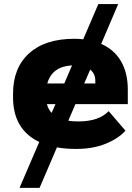

<svg xmlns="http://www.w3.org/2000/svg" viewBox="-20 -731 656 955"><path d="M44.9 -247.1V-265.1Q44.9 -393.6 124.8 -465.8Q204.6 -538.1 350.1 -538.1Q370.6 -538.1 394 -535.6L469.2 -710.9H567.9L483.4 -512.7Q547.9 -484.4 581.8 -426.5Q615.7 -368.7 615.7 -284.7V-212.9H355L319.8 -130.9Q336.9 -127 369.6 -127Q471.7 -127 520.5 -178.2L604 -81.1Q569.3 -42 505.9 -16.1Q442.4 9.8 358.4 9.8Q305.7 9.8 263.2 2L176.8 203.6H77.1L175.3 -24.9Q44.9 -86.9 44.9 -247.1ZM299.8 -315.9 338.4 -405.8Q238.8 -400.4 215.3 -315.9ZM398.9 -315.9H454.1V-329.6Q454.1 -364.3 428.7 -384.8ZM236.8 -169.4 255.9 -212.9H213.4Q220.2 -187 236.8 -169.4Z"/></svg>

Font: Bert Sans Black
Style: Regular
Weight: 900
Designer: Christian Robertson, Adam Twardoch, & Cristiano Sobral
Foundry: Google
Version: Version 12.135;January 10, 2020;FontCreator 12.0.0.2547 64-b